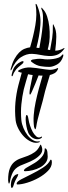

<svg xmlns="http://www.w3.org/2000/svg" viewBox="-20 -719 346 970"><path d="M299 -444Q300 -443 300 -439.5Q300 -436 299 -434Q290 -405 268 -393Q246 -381 229 -381Q208 -381 186 -384.5Q164 -388 144 -403Q142 -405 139 -407Q136 -409 136 -411Q136 -414 139 -415.5Q142 -417 144 -418Q153 -420 167.5 -421.5Q182 -423 196 -421Q206 -419 220 -419Q234 -419 248.5 -421Q263 -423 275 -427.5Q287 -432 293 -441Q296 -445 299 -444ZM306 -475 303 -470Q286 -448 267 -441.5Q248 -435 227 -436Q206 -437 184.5 -441.5Q163 -446 142 -447Q114 -448 86 -430Q58 -412 38 -367Q35 -361 34 -364.5Q33 -368 34 -371Q42 -401 53 -421Q64 -441 76.5 -453.5Q89 -466 103 -472Q117 -478 132 -480Q149 -537 158.5 -591.5Q168 -646 160 -695Q160 -699 160 -699Q162 -700 164 -698Q166 -696 166 -695Q188 -647 184 -592.5Q180 -538 164 -478Q169 -477 172 -477Q175 -477 179 -477Q184 -503 188.5 -532.5Q193 -562 195.5 -589Q198 -616 197 -638Q196 -660 190 -671Q187 -680 190 -680Q192 -680 193 -678Q194 -676 196 -674Q210 -660 218 -636Q226 -612 229 -585Q232 -558 231 -531.5Q230 -505 225 -485L221 -469Q224 -467 227 -467Q230 -467 233 -466Q239 -496 243.5 -526Q248 -556 247 -589Q247 -596 248 -596Q250 -596 251 -593Q252 -590 253 -588Q265 -566 264.5 -533Q264 -500 259 -463Q281 -463 301 -475Q306 -478 306 -475ZM99 -407Q99 -402 93.5 -397Q88 -392 85 -390Q80 -386 73.5 -380.5Q67 -375 62 -369Q57 -361 52.5 -355Q48 -349 45 -338Q44 -336 42.5 -334.5Q41 -333 40 -334Q37 -337 40 -347Q44 -362 48 -371.5Q52 -381 63 -392Q67 -396 73 -400Q79 -404 85 -407Q91 -410 95 -410Q99 -410 99 -407ZM177 -5Q182 -7 181 -4Q180 -1 178 0Q160 6 140 -2Q120 -10 103 -27Q86 -44 74 -66.5Q62 -89 59 -111Q54 -158 58 -202Q62 -246 73 -289L90 -352Q84 -352 78 -355Q71 -357 71 -360Q71 -362 78 -366Q106 -380 134.5 -378Q163 -376 192 -371Q210 -368 228.5 -366.5Q247 -365 269 -374Q271 -376 273 -375Q275 -373 272 -368Q266 -355 255 -349Q244 -343 232 -340Q224 -314 218 -293.5Q212 -273 208 -259Q197 -211 182.5 -161.5Q168 -112 163 -78Q161 -67 159 -66Q157 -65 155 -70Q153 -75 152 -78Q148 -107 150.5 -138.5Q153 -170 160 -203Q167 -236 176 -269.5Q185 -303 195 -337Q190 -337 185 -337Q180 -337 175 -338Q167 -317 158.5 -296.5Q150 -276 142 -258Q141 -256 137.5 -248.5Q134 -241 132 -241Q128 -242 129 -250.5Q130 -259 130 -262Q132 -277 136.5 -297Q141 -317 145 -340Q140 -341 134 -341.5Q128 -342 122 -344Q116 -324 110.5 -305Q105 -286 100 -267Q92 -232 88 -192.5Q84 -153 88 -111Q90 -92 98.5 -72Q107 -52 119 -36Q131 -20 146.5 -11Q162 -2 177 -5ZM186 -27Q191 -31 192 -27.5Q193 -24 188 -21Q184 -18 177.5 -16.5Q171 -15 163 -16Q155 -17 146 -22Q137 -27 129 -38Q122 -47 117.5 -64Q113 -81 111 -97.5Q109 -114 110 -126Q111 -138 115 -138Q120 -138 122.5 -124Q125 -110 127 -101Q131 -85 138 -68Q145 -51 153 -41Q163 -28 171 -25.5Q179 -23 186 -27ZM67 161Q73 159 72 163Q71 167 69 172Q64 181 61 186.5Q58 192 56 196.5Q54 201 52 206.5Q50 212 47 222Q45 227 43.5 228Q42 229 41 230Q38 232 36.5 227Q35 222 35 214Q35 208 36.5 200Q38 192 42 184Q46 176 52 169.5Q58 163 67 161ZM30 200Q27 209 26 209Q24 209 22.5 203Q21 197 21 192Q21 154 29.5 132.5Q38 111 52.5 99Q67 87 85 81Q103 75 121 68Q139 61 155.5 49.5Q172 38 183 14Q185 9 188 15Q191 21 193 30Q196 48 183.5 62Q171 76 153 86.5Q135 97 115 104.5Q95 112 82 118Q55 131 44.5 152.5Q34 174 30 200ZM64 209Q64 199 87 187Q110 175 139.5 160.5Q169 146 197 128Q225 110 235 88H237Q241 88 241.5 94Q242 100 242 102Q242 124 222.5 144Q203 164 175 179.5Q147 195 117.5 204Q88 213 68 213Q64 213 64 209ZM101 141Q103 134 119.5 125Q136 116 155.5 104Q175 92 190.5 74.5Q206 57 206 33Q206 30 206.5 30Q207 30 212 32Q218 37 219.5 50.5Q221 64 221 72Q221 90 210 104Q199 118 182 127Q165 136 145 141Q125 146 108 146Q106 146 103 145.5Q100 145 101 141Z"/></svg>

Font: Akronim
Style: Regular
Weight: 400
Designer: Grzegorz Klimczewski
Foundry: Fonty.PL
Version: Version 1.002